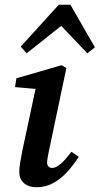

<svg xmlns="http://www.w3.org/2000/svg" viewBox="-20 -773 419 807"><path d="M61 -51Q61 -68 65 -90.5Q69 -113 74 -140L134 -421L155 -397L43 -407L49 -444L239 -499L259 -487L187 -145Q183 -127 180.5 -112.5Q178 -98 178 -90Q178 -79 184 -73Q190 -67 199 -67Q214 -67 233.5 -83Q253 -99 280 -135L311 -114Q290 -81 263.5 -51.5Q237 -22 204.5 -4Q172 14 133 14Q101 14 81 -3Q61 -20 61 -51ZM347 -549 209 -694H275L92 -549L67 -577L227 -753H276L379 -574Z"/></svg>

Font: Source Serif 4 18pt SemiBold
Style: Italic
Weight: 600
Italic angle: -12°
Designer: Frank Grießhammer
Foundry: Adobe Systems Incorporated
Version: Version 4.004;hotconv 1.0.116;makeotfexe 2.5.65601